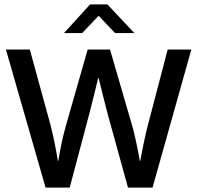

<svg xmlns="http://www.w3.org/2000/svg" viewBox="-20 -856 900 876"><path d="M391 -836H470L593 -705H505L430 -784L355 -705H272ZM116 -630 211 -284Q214 -271 219 -250.5Q224 -230 228.5 -207.5Q233 -185 237 -162.5Q241 -140 244 -122H246Q249 -140 253 -162.5Q257 -185 262 -207.5Q267 -230 272 -250Q277 -270 281 -284L380 -630H482L582 -286Q586 -274 591 -253Q596 -232 601 -209Q606 -186 610.5 -162.5Q615 -139 618 -122H620Q623 -140 627.5 -162Q632 -184 636.5 -206.5Q641 -229 646 -250Q651 -271 655 -286L745 -630H853L676 0H564L471 -337Q460 -379 450.5 -417Q441 -455 430 -500H428Q417 -455 408 -418Q399 -381 388 -339L298 0H188L7 -630Z"/></svg>

Font: Mukta Medium
Style: Regular
Weight: 500
Designer: Girish Dalvi and Yashodeep Gholap
Foundry: Ek Type
Version: Version 2.538;PS 1.002;hotconv 16.6.51;makeotf.lib2.5.65220;